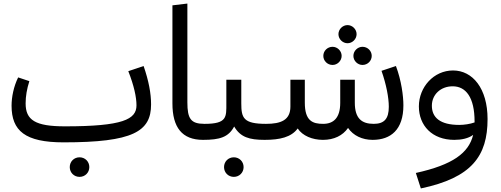

<svg xmlns="http://www.w3.org/2000/svg" viewBox="-20 -786 2815 1079"><path d="M45 -192C45 -51 121 14 337 14C728 14 829 -47 829 -199C829 -261 816 -331 787 -415L701 -386C733 -305 747 -240 747 -194C747 -115 670 -76 345 -76C178 -76 124 -111 124 -205C124 -245 131 -286 145 -330L82 -351C57 -300 45 -241 45 -192ZM372 153C372 184 396 208 427 208C458 208 482 184 482 153C482 122 458 98 427 98C396 98 372 122 372 153Z M949 -756V-205C949 -70 1003 0 1121 0L1141 -45L1129 -90C1052 -90 1033 -119 1033 -211V-766Z M1101 -45 1121 0C1215 0 1264 -15 1296 -75C1331 -15 1381 0 1467 0L1487 -45L1475 -90C1348 -90 1336 -123 1336 -205V-338H1252V-205C1252 -129 1257 -90 1130 -90ZM1294 208C1325 208 1349 184 1349 153C1349 122 1325 98 1294 98C1263 98 1239 122 1239 153C1239 184 1263 208 1294 208Z M1467 0C1553 0 1617 -15 1653 -64C1680 -23 1735 0 1795 0C1857 0 1906 -24 1936 -67C1965 -24 2016 0 2074 0C2176 0 2247 -57 2247 -194C2247 -246 2236 -333 2205 -415L2124 -388C2151 -311 2165 -237 2165 -186C2165 -118 2139 -90 2080 -90C2013 -90 1974 -120 1974 -209V-338H1892V-208C1892 -124 1855 -90 1796 -90C1737 -90 1693 -106 1693 -209V-338H1612V-187C1612 -111 1559 -90 1475 -90L1447 -46ZM1797 -472C1797 -444 1820 -421 1849 -421C1876 -421 1900 -444 1900 -472C1900 -500 1876 -523 1849 -523C1820 -523 1797 -500 1797 -472ZM2017 -421C2046 -421 2069 -444 2069 -472C2069 -500 2046 -523 2017 -523C1990 -523 1966 -500 1966 -472C1966 -444 1990 -421 2017 -421ZM1882 -594C1882 -566 1906 -543 1933 -543C1960 -543 1984 -566 1984 -594C1984 -622 1960 -645 1933 -645C1906 -645 1882 -622 1882 -594Z M2317 186 2345 273C2631 213 2720 91 2720 -117C2720 -289 2636 -390 2526 -390C2418 -390 2334 -297 2334 -188C2334 -81 2408 0 2533 0C2574 0 2612 -8 2639 -28C2614 74 2525 140 2317 186ZM2524 -301C2598 -301 2647 -239 2647 -103V-98C2622 -89 2588 -84 2561 -84C2454 -84 2407 -125 2407 -192C2407 -254 2456 -301 2524 -301Z"/></svg>

Font: FiraGO Unicode
Style: Regular
Weight: 400
Designer: bBox Type
Foundry: bBox Type GmbH
Version: Version 1.001;PS 001.001;hotconv 1.0.88;makeotf.lib2.5.64775